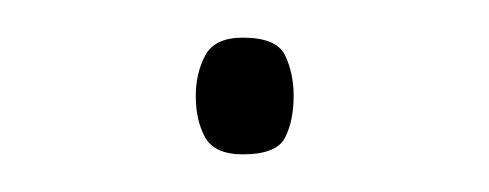

<svg xmlns="http://www.w3.org/2000/svg" viewBox="-20 -74 260 102"><path d="M109 8Q94 8 89 -1Q84 -10 84 -23Q84 -35 89 -44.5Q94 -54 109 -54Q127 -54 131.5 -44.5Q136 -35 136 -23Q136 -10 131.5 -1Q127 8 109 8Z"/></svg>

Font: Noto Sans Syriac Thin
Style: Regular
Weight: 100
Designer: Patrick Giasson and the Monotype Design Team
Foundry: Monotype Imaging Inc.
Version: Version 2.000; ttfautohint (v1.8.3) -l 8 -r 50 -G 200 -x 14 